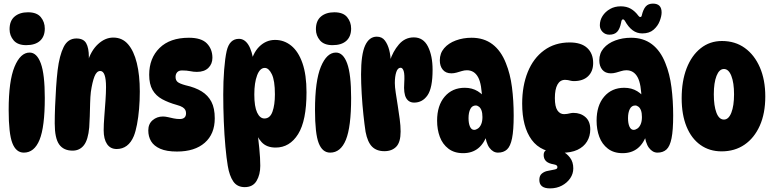

<svg xmlns="http://www.w3.org/2000/svg" viewBox="-20 -835 4276 1063"><path d="M135 -767Q184 -767 206 -740Q228 -713 228 -677Q228 -633 201.5 -609Q175 -585 125 -585Q78 -585 55.5 -611.5Q33 -638 33 -673Q33 -720 61 -743.5Q89 -767 135 -767ZM144 -544Q184 -544 206 -484Q228 -424 228 -293Q228 -132 199 -61Q170 10 112 10Q69 10 48.5 -42.5Q28 -95 28 -226Q28 -387 60.5 -465.5Q93 -544 144 -544Z M403 -622Q442 -622 457 -596Q472 -570 472 -519Q472 -507 470.5 -493.5Q469 -480 466 -469L464 -489Q483 -554 522.5 -590.5Q562 -627 607 -627Q657 -627 689 -590Q721 -553 737.5 -486Q754 -419 754 -328Q754 -279 750 -232Q746 -185 738.5 -146Q731 -107 721 -82Q706 -46 682 -28Q658 -10 626 -10Q591 -10 572.5 -37.5Q554 -65 554 -114Q554 -146 557.5 -190Q561 -234 564 -278Q567 -322 567 -353Q567 -442 535 -442Q515 -442 503 -411.5Q491 -381 483 -326Q480 -301 479 -264Q478 -227 477 -190.5Q476 -154 474 -130Q468 -61 444.5 -31Q421 -1 382 -1Q332 -1 307.5 -35.5Q283 -70 283 -152Q283 -194 285 -246Q287 -298 290.5 -350.5Q294 -403 299 -446Q309 -528 332.5 -575Q356 -622 403 -622Z M1026 -626Q1095 -626 1125.5 -594.5Q1156 -563 1156 -515Q1156 -481 1133.5 -459Q1111 -437 1070 -437Q1052 -437 1033 -441Q1014 -445 988 -445Q970 -445 961 -435Q952 -425 952 -409Q952 -391 963 -381.5Q974 -372 1007 -363Q1061 -351 1096.5 -329Q1132 -307 1150.5 -271.5Q1169 -236 1169 -180Q1169 -93 1113.5 -44.5Q1058 4 960 4Q902 4 867 -11.5Q832 -27 816.5 -53Q801 -79 801 -113Q801 -149 825 -169.5Q849 -190 882 -190Q895 -190 910 -186.5Q925 -183 941.5 -179.5Q958 -176 975 -176Q1010 -176 1010 -208Q1010 -218 1006 -226Q1002 -234 991.5 -241Q981 -248 959 -254Q912 -267 877.5 -286Q843 -305 824.5 -337Q806 -369 806 -421Q806 -513 863.5 -569.5Q921 -626 1026 -626Z M1303 -620Q1334 -620 1355 -587Q1376 -554 1386 -483L1365 -470Q1378 -540 1415.5 -577Q1453 -614 1503 -614Q1553 -614 1592.5 -582Q1632 -550 1654.5 -485.5Q1677 -421 1677 -324Q1677 -167 1630.5 -92.5Q1584 -18 1506 -18Q1456 -18 1428.5 -48Q1401 -78 1390 -121L1402 -127Q1410 -70 1415.5 -14.5Q1421 41 1421 83Q1421 132 1400.5 166.5Q1380 201 1335 201Q1293 201 1271.5 169.5Q1250 138 1241 83Q1234 42 1228 -23Q1222 -88 1219 -163.5Q1216 -239 1216 -312Q1216 -385 1221 -449Q1226 -513 1235 -553Q1243 -587 1260 -603.5Q1277 -620 1303 -620ZM1446 -459Q1419 -459 1403.5 -418Q1388 -377 1388 -312Q1388 -245 1403.5 -212Q1419 -179 1444 -179Q1475 -179 1488.5 -216.5Q1502 -254 1502 -313Q1502 -389 1485 -424Q1468 -459 1446 -459Z M1831 -767Q1880 -767 1902 -740Q1924 -713 1924 -677Q1924 -633 1897.5 -609Q1871 -585 1821 -585Q1774 -585 1751.5 -611.5Q1729 -638 1729 -673Q1729 -720 1757 -743.5Q1785 -767 1831 -767ZM1840 -544Q1880 -544 1902 -484Q1924 -424 1924 -293Q1924 -132 1895 -61Q1866 10 1808 10Q1765 10 1744.5 -42.5Q1724 -95 1724 -226Q1724 -387 1756.5 -465.5Q1789 -544 1840 -544Z M1979 -423Q1979 -534 2001.5 -583Q2024 -632 2066 -632Q2095 -632 2111 -610.5Q2127 -589 2135 -557.5Q2143 -526 2143 -494L2138 -496Q2155 -550 2188.5 -589Q2222 -628 2271 -628Q2324 -628 2349.5 -577Q2375 -526 2375 -449Q2375 -348 2347 -307.5Q2319 -267 2273 -267Q2243 -267 2228.5 -292.5Q2214 -318 2218 -375Q2221 -423 2215 -441.5Q2209 -460 2198 -460Q2182 -460 2174 -436Q2166 -412 2166 -375Q2166 -354 2171 -321.5Q2176 -289 2182 -251Q2188 -213 2193 -175.5Q2198 -138 2198 -107Q2198 -48 2174 -23Q2150 2 2108 2Q2065 2 2040 -23Q2015 -48 2004 -105Q1998 -144 1992 -200Q1986 -256 1982.5 -316Q1979 -376 1979 -423Z M2737 10Q2710 10 2690 -16.5Q2670 -43 2664 -101L2679 -96Q2644 13 2544 13Q2495 13 2462.5 -12Q2430 -37 2415 -77.5Q2400 -118 2400 -167Q2400 -251 2442 -300Q2484 -349 2553 -349Q2594 -349 2625 -330Q2656 -311 2677 -277L2649 -279Q2648 -369 2627 -407.5Q2606 -446 2565 -446Q2551 -446 2536.5 -441.5Q2522 -437 2507.5 -433Q2493 -429 2479 -429Q2448 -429 2431.5 -449Q2415 -469 2415 -501Q2415 -540 2439 -568Q2463 -596 2503.5 -611Q2544 -626 2591 -626Q2659 -626 2706.5 -590Q2754 -554 2781 -485Q2805 -426 2814.5 -352Q2824 -278 2824 -195Q2824 -114 2815 -69.5Q2806 -25 2787 -7.5Q2768 10 2737 10ZM2605 -116Q2615 -116 2626 -123.5Q2637 -131 2644 -147Q2651 -163 2651 -187Q2651 -209 2646 -223Q2641 -237 2632 -244Q2623 -251 2614 -251Q2594 -251 2584 -231.5Q2574 -212 2574 -181Q2574 -152 2582 -134Q2590 -116 2605 -116Z M3087 11Q2976 11 2923.5 -61Q2871 -133 2871 -261Q2871 -360 2902 -436.5Q2933 -513 2992.5 -556.5Q3052 -600 3134 -600Q3198 -600 3231 -569.5Q3264 -539 3264 -486Q3264 -440 3236 -413Q3208 -386 3157 -386Q3148 -386 3140 -388Q3132 -390 3124.5 -391.5Q3117 -393 3109 -393Q3081 -393 3066.5 -367Q3052 -341 3052 -292Q3052 -245 3066 -224Q3080 -203 3103 -203Q3112 -203 3120.5 -204.5Q3129 -206 3137.5 -208Q3146 -210 3155 -210Q3195 -210 3221.5 -186.5Q3248 -163 3248 -119Q3248 -81 3230 -51.5Q3212 -22 3177 -5.5Q3142 11 3087 11ZM3025 208Q2966 208 2966 161Q2966 137 2980.5 125.5Q2995 114 3013 111Q3025 109 3035.5 106.5Q3046 104 3053 103Q3060 101 3063 98.5Q3066 96 3066 90Q3066 84 3061.5 80.5Q3057 77 3046 75Q3016 70 3003 57Q2990 44 2990 23Q2990 4 3003.5 -3.5Q3017 -11 3036 -11Q3064 -11 3091 1.5Q3118 14 3136 38Q3154 62 3154 97Q3154 127 3137 152Q3120 177 3091 192.5Q3062 208 3025 208Z M3620 10Q3593 10 3573 -16.5Q3553 -43 3547 -101L3562 -96Q3527 13 3427 13Q3378 13 3345.5 -12Q3313 -37 3298 -77.5Q3283 -118 3283 -167Q3283 -251 3325 -300Q3367 -349 3436 -349Q3477 -349 3508 -330Q3539 -311 3560 -277L3532 -279Q3531 -369 3510 -407.5Q3489 -446 3448 -446Q3434 -446 3419.5 -441.5Q3405 -437 3390.5 -433Q3376 -429 3362 -429Q3331 -429 3314.5 -449Q3298 -469 3298 -501Q3298 -540 3322 -568Q3346 -596 3386.5 -611Q3427 -626 3474 -626Q3542 -626 3589.5 -590Q3637 -554 3664 -485Q3688 -426 3697.5 -352Q3707 -278 3707 -195Q3707 -114 3698 -69.5Q3689 -25 3670 -7.5Q3651 10 3620 10ZM3488 -116Q3498 -116 3509 -123.5Q3520 -131 3527 -147Q3534 -163 3534 -187Q3534 -209 3529 -223Q3524 -237 3515 -244Q3506 -251 3497 -251Q3477 -251 3467 -231.5Q3457 -212 3457 -181Q3457 -152 3465 -134Q3473 -116 3488 -116ZM3417 -800Q3449 -800 3472.5 -786.5Q3496 -773 3515 -747Q3520 -740 3526 -741Q3532 -742 3533 -749Q3541 -783 3555 -799Q3569 -815 3595 -815Q3643 -815 3643 -766Q3643 -746 3632.5 -718.5Q3622 -691 3598.5 -670.5Q3575 -650 3536 -650Q3506 -650 3482.5 -667.5Q3459 -685 3440 -719Q3434 -729 3427.5 -727.5Q3421 -726 3419 -711Q3412 -675 3397 -659Q3382 -643 3354 -643Q3331 -643 3316 -658.5Q3301 -674 3301 -695Q3301 -723 3316 -746.5Q3331 -770 3357 -785Q3383 -800 3417 -800Z M3975 3Q3908 3 3858 -32.5Q3808 -68 3781 -134Q3754 -200 3754 -291Q3754 -386 3781.5 -457Q3809 -528 3859.5 -568Q3910 -608 3977 -608Q4050 -608 4103.5 -569.5Q4157 -531 4187 -462Q4217 -393 4217 -301Q4217 -207 4186.5 -139Q4156 -71 4102 -34Q4048 3 3975 3ZM3988 -173Q4014 -173 4029 -211Q4044 -249 4044 -313Q4044 -377 4029 -415Q4014 -453 3988 -453Q3962 -453 3947 -415Q3932 -377 3932 -313Q3932 -249 3946.5 -211Q3961 -173 3988 -173Z"/></svg>

Font: DynaPuff Condensed SemiBold
Style: Regular
Weight: 600
Width: 3
Designer: Toshi Omagari, Jennifer Daniel
Foundry: Google Fonts
Version: Version 2.000